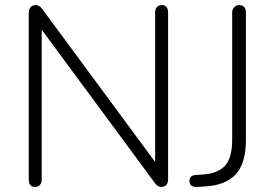

<svg xmlns="http://www.w3.org/2000/svg" viewBox="-20 -730 1080 755"><path d="M118 5Q104 5 98.5 -3Q93 -11 93 -24V-681Q93 -694 100.5 -702Q108 -710 121 -710Q134 -710 145 -696L613 -62L590 -61V-681Q590 -694 597 -702Q604 -710 616 -710Q629 -710 635 -702Q641 -694 641 -681V-24Q641 -11 634 -3Q627 5 614 5Q601 5 590 -9L122 -643L144 -644V-24Q144 -11 137 -3Q130 5 118 5ZM759 5Q725 8 725 -18Q725 -41 752 -42L781 -44Q836 -48 864.5 -78Q893 -108 893 -182V-681Q893 -694 901.5 -702Q910 -710 920 -710Q934 -710 940.5 -702Q947 -694 947 -681V-180Q947 -88 907.5 -45Q868 -2 789 3Z"/></svg>

Font: Nunito VF Beta Light
Style: Regular
Weight: 300
Designer: Vernon Adams
Foundry: newtypography
Version: Version 3.001